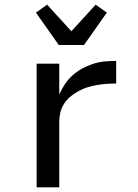

<svg xmlns="http://www.w3.org/2000/svg" viewBox="-20 -803 590 823"><path d="M137 0V-530H234V-398Q244 -421 258 -442Q272 -463 291 -480Q310 -497 332 -509Q354 -521 378 -529Q402 -537 427.5 -539.5Q453 -542 478 -542V-445Q457 -445 436.5 -443.5Q416 -442 395.5 -438.5Q375 -435 355.5 -429Q336 -423 317.5 -413Q299 -403 283 -390Q267 -377 255.5 -359.5Q244 -342 239 -322Q234 -302 234 -281V0ZM232 -610 134 -749 182 -783 286 -669 390 -783 438 -749 340 -610Z"/></svg>

Font: Lode Dark
Style: Bold
Weight: 700
Monospace: yes
Designer: Belleve Invis
Foundry: Belleve Invis
Version: Version 29.2.0; ttfautohint (v1.8.3)